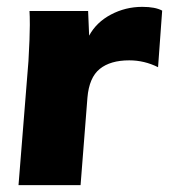

<svg xmlns="http://www.w3.org/2000/svg" viewBox="-20 -540 493 560"><path d="M453 -509 441 -344Q401 -364 357 -364Q302 -364 271 -339Q240 -314 235 -255L215 0H34L63 -362Q67 -432 67 -467Q67 -495 66 -508H237L240 -436Q261 -475 303.5 -497.5Q346 -520 395 -520Q433 -520 453 -509Z"/></svg>

Font: Muli Black
Style: Italic
Weight: 900
Italic angle: -4.541°
Designer: Vernon Adams
Foundry: Vernon Adams
Version: Version 2.001